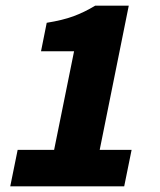

<svg xmlns="http://www.w3.org/2000/svg" viewBox="-20 -654 560 674"><path d="M16 0 42 -128H170L240 -474H124L144 -574Q200 -583 238 -597Q276 -611 314 -634H432L330 -128H442L416 0Z"/></svg>

Font: mr_Source Sans Pro
Style: Italic
Weight: 900
Italic angle: -11°
Designer: Paul D. Hunt
Foundry: Adobe Systems Incorporated
Version: Version 1.076;July 10, 2024;FontCreator 11.5.0.2430 64-bit